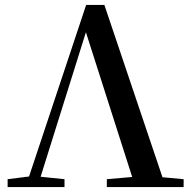

<svg xmlns="http://www.w3.org/2000/svg" viewBox="-20 -760 775 780"><path d="M414 0H726V-32L640 -40L404 -740H330L98 -43L11 -32V0H242V-32L145 -42L329 -629L517 -41L414 -32Z"/></svg>

Font: Noto Serif SC SemiBold
Style: Regular
Weight: 600
Designer: Ryoko NISHIZUKA 西塚涼子 (kana & ideographs); Frank Grießhammer (Latin, Greek & Cyrillic); Wenlong ZHANG 张文龙 (bopomofo); San
Foundry: Adobe
Version: Version 2.001;hotconv 1.1.0;makeotfexe 2.6.0